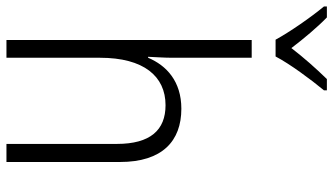

<svg xmlns="http://www.w3.org/2000/svg" viewBox="-264 -794 1033 595"><g transform="rotate(90 252.5 -496.5)"><path d="M78 -834H130C153 -878 201 -943 235 -984V-993H200C165 -957 135 -923 104 -883C75 -921 40 -963 9 -993H-25V-984C9 -943 54 -878 78 -834ZM79 0H134V-290C134 -425 191 -493 281 -493C358 -493 401 -446 401 -342V0H457V-352C457 -483 392 -542 292 -542C207 -542 158 -496 134 -439H131C132 -464 134 -488 134 -515V-760H79Z"/></g></svg>

Font: Noto Sans Mono Condensed Light
Style: Regular
Weight: 300
Width: 3
Designer: Monotype Design Team
Foundry: Monotype Imaging Inc.
Version: Version 2.014